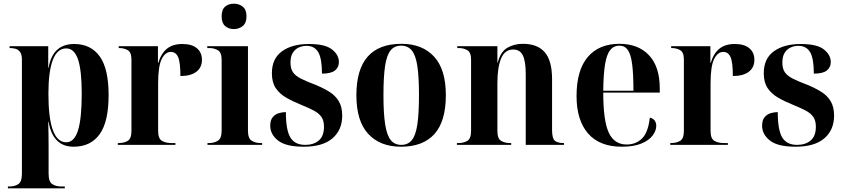

<svg xmlns="http://www.w3.org/2000/svg" viewBox="-20 -787 4585 1043"><path d="M23 236V226H32Q59 226 79 213.5Q99 201 99 156V-464Q99 -491 89 -504.5Q79 -518 64.5 -522Q50 -526 35 -526H32V-536H242V-419H244Q266 -548 383 -548Q473 -548 521.5 -481Q570 -414 570 -270Q570 -125 521 -57.5Q472 10 380 10Q267 10 244 -125H242Q243 -93 243.5 -57.5Q244 -22 244 13V156Q244 201 264.5 213.5Q285 226 311 226H332V236ZM340 -14Q383 -14 403.5 -78Q424 -142 424 -278Q424 -406 403.5 -465Q383 -524 340 -524Q291 -524 267 -461.5Q243 -399 243 -278Q243 -14 340 -14Z M620 0V-10H627Q654 -10 674 -22Q694 -34 694 -76V-464Q694 -503 674 -514.5Q654 -526 628 -526H625V-536H838V-446H840Q855 -496 886.5 -522Q918 -548 971 -548Q1022 -548 1049.5 -525Q1077 -502 1077 -462Q1077 -420 1046.5 -397Q1016 -374 960 -374Q960 -449 947.5 -477Q935 -505 908 -505Q878 -505 858.5 -466.5Q839 -428 839 -334V-76Q839 -34 859.5 -22Q880 -10 909 -10H933V0Z M1251 -629Q1222 -629 1203 -645.5Q1184 -662 1184 -698Q1184 -735 1203 -751Q1222 -767 1251 -767Q1278 -767 1298.5 -751Q1319 -735 1319 -698Q1319 -662 1298.5 -645.5Q1278 -629 1251 -629ZM1107 0V-10H1118Q1143 -10 1163.5 -22.5Q1184 -35 1184 -78V-462Q1184 -503 1163 -514.5Q1142 -526 1119 -526H1106V-536H1327V-78Q1327 -34 1348 -22Q1369 -10 1393 -10H1404V0Z M1630 10Q1533 10 1490.5 -23.5Q1448 -57 1448 -104Q1448 -135 1462 -151Q1476 -167 1495.5 -172.5Q1515 -178 1533 -178Q1533 -80 1557.5 -40Q1582 0 1638 0Q1684 0 1712 -24Q1740 -48 1740 -99Q1740 -132 1726 -152Q1712 -172 1684.5 -186.5Q1657 -201 1615 -218Q1570 -236 1534 -257Q1498 -278 1477.5 -309Q1457 -340 1457 -389Q1457 -469 1512 -508.5Q1567 -548 1658 -548Q1746 -548 1783.5 -518.5Q1821 -489 1821 -450Q1821 -421 1799.5 -404Q1778 -387 1729 -387Q1729 -470 1708.5 -504Q1688 -538 1645 -538Q1624 -538 1604 -529.5Q1584 -521 1571 -501Q1558 -481 1558 -447Q1558 -414 1571.5 -394.5Q1585 -375 1614.5 -360Q1644 -345 1692 -327Q1736 -309 1769 -288.5Q1802 -268 1820.5 -237Q1839 -206 1839 -159Q1839 -81 1786 -35.5Q1733 10 1630 10Z M2158 10Q2045 10 1980.5 -59.5Q1916 -129 1916 -270Q1916 -549 2161 -549Q2274 -549 2338 -479.5Q2402 -410 2402 -270Q2402 -128 2340 -59Q2278 10 2158 10ZM2160 0Q2196 0 2217 -25.5Q2238 -51 2247 -110Q2256 -169 2256 -270Q2256 -371 2247 -429.5Q2238 -488 2216.5 -513.5Q2195 -539 2159 -539Q2123 -539 2102 -513.5Q2081 -488 2072 -429.5Q2063 -371 2063 -270Q2063 -169 2072.5 -110Q2082 -51 2103 -25.5Q2124 0 2160 0Z M2462 0V-10H2472Q2499 -10 2519 -22Q2539 -34 2539 -77V-463Q2539 -503 2518.5 -514.5Q2498 -526 2473 -526H2464V-536H2682V-447H2684Q2699 -506 2736 -527.5Q2773 -549 2820 -549Q2900 -549 2939.5 -503Q2979 -457 2979 -357V-81Q2979 -36 2993.5 -23Q3008 -10 3041 -10H3044V0H2836V-384Q2836 -453 2820.5 -485.5Q2805 -518 2768 -518Q2722 -518 2702 -469Q2682 -420 2682 -336V-76Q2682 -34 2702 -22Q2722 -10 2748 -10H2757V0Z M3358 10Q3237 10 3174.5 -62Q3112 -134 3112 -265Q3112 -406 3173 -477.5Q3234 -549 3345 -549Q3447 -549 3505.5 -487Q3564 -425 3564 -307V-284H3257Q3257 -131 3287 -66.5Q3317 -2 3384 -2Q3434 -2 3467.5 -34.5Q3501 -67 3510 -148Q3528 -144 3536.5 -132Q3545 -120 3545 -104Q3545 -77 3525 -50.5Q3505 -24 3463.5 -7Q3422 10 3358 10ZM3421 -294Q3421 -385 3414 -438.5Q3407 -492 3390.5 -515.5Q3374 -539 3344 -539Q3314 -539 3295 -515.5Q3276 -492 3267 -438.5Q3258 -385 3257 -294Z M3621 0V-10H3628Q3655 -10 3675 -22Q3695 -34 3695 -76V-464Q3695 -503 3675 -514.5Q3655 -526 3629 -526H3626V-536H3839V-446H3841Q3856 -496 3887.5 -522Q3919 -548 3972 -548Q4023 -548 4050.5 -525Q4078 -502 4078 -462Q4078 -420 4047.5 -397Q4017 -374 3961 -374Q3961 -449 3948.5 -477Q3936 -505 3909 -505Q3879 -505 3859.5 -466.5Q3840 -428 3840 -334V-76Q3840 -34 3860.5 -22Q3881 -10 3910 -10H3934V0Z M4302 10Q4205 10 4162.5 -23.5Q4120 -57 4120 -104Q4120 -135 4134 -151Q4148 -167 4167.5 -172.5Q4187 -178 4205 -178Q4205 -80 4229.5 -40Q4254 0 4310 0Q4356 0 4384 -24Q4412 -48 4412 -99Q4412 -132 4398 -152Q4384 -172 4356.5 -186.5Q4329 -201 4287 -218Q4242 -236 4206 -257Q4170 -278 4149.5 -309Q4129 -340 4129 -389Q4129 -469 4184 -508.5Q4239 -548 4330 -548Q4418 -548 4455.5 -518.5Q4493 -489 4493 -450Q4493 -421 4471.5 -404Q4450 -387 4401 -387Q4401 -470 4380.5 -504Q4360 -538 4317 -538Q4296 -538 4276 -529.5Q4256 -521 4243 -501Q4230 -481 4230 -447Q4230 -414 4243.5 -394.5Q4257 -375 4286.5 -360Q4316 -345 4364 -327Q4408 -309 4441 -288.5Q4474 -268 4492.5 -237Q4511 -206 4511 -159Q4511 -81 4458 -35.5Q4405 10 4302 10Z"/></svg>

Font: Noto Serif Display SemiCondensed
Style: Bold
Weight: 700
Width: 4
Designer: Monotype Design Team
Foundry: Monotype Imaging Inc.
Version: Version 2.009